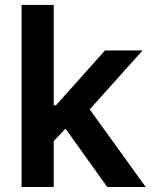

<svg xmlns="http://www.w3.org/2000/svg" viewBox="-20 -747 609 767"><path d="M408.4 0H562.1L338.4 -310L549.7 -545.5H399.5L203.5 -326.3H194.6V-727.3H66.1V0H194.6V-183.2L241.5 -233.3Z"/></svg>

Font: TID UI Semi Bold
Style: Regular
Weight: 600
Designer: The TID Project Authors
Foundry: Bakken & Bæck
Version: Version 1.001;hotconv 1.0.109;makeotfexe 2.5.65596